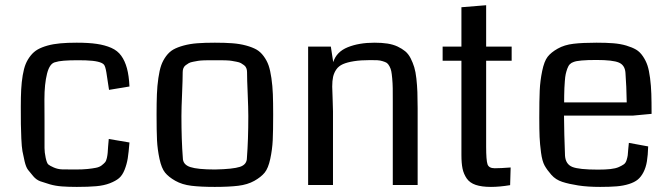

<svg xmlns="http://www.w3.org/2000/svg" viewBox="-20 -716 2597 743"><path d="M481 -381.3 401.9 -368.2 391.6 -436Q387.7 -459.5 382.3 -465.8Q369.6 -480.5 312 -482.4Q298.3 -482.9 281.7 -482.9Q215.3 -482.9 194.8 -475.6Q172.4 -471.7 162.1 -431.2Q151.9 -390.6 151.9 -332L152.3 -247.6Q152.3 -230 152.3 -199.2Q152.3 -159.2 152.3 -142.8Q152.3 -126.5 156.7 -105.7Q161.1 -85 166.7 -79.8Q172.4 -74.7 188 -67.9Q203.6 -61 221.4 -60.5Q239.3 -60.1 272.9 -60.1Q299.3 -60.1 318.6 -62Q337.9 -64 351.3 -66.7Q364.7 -69.3 373.3 -75.9Q381.8 -82.5 386.5 -87.9Q391.1 -93.3 393.6 -104.7Q396 -116.2 396.7 -124.5Q397.5 -132.8 398.4 -149.7Q399.4 -166.5 400.9 -178.2L481 -164.6Q478 -126.5 474.4 -103.5Q470.7 -80.6 462.2 -59.1Q453.6 -37.6 440.7 -26.6Q427.7 -15.6 405 -6.8Q382.3 2 352.3 4.6Q322.3 7.3 277.3 7.3Q245.1 7.3 219.5 5.4Q193.8 3.4 172.9 -2.7Q151.9 -8.8 136.2 -14.4Q120.6 -20 108.6 -34.2Q96.7 -48.3 88.6 -58.6Q80.6 -68.8 75.2 -91.8Q69.8 -114.7 66.9 -130.9Q64 -147 62.5 -179.9Q61 -212.9 60.8 -235.8Q60.5 -258.8 60.5 -302.2Q60.5 -341.3 62 -369.9Q63.5 -398.4 67.9 -424.6Q72.3 -450.7 79.3 -468Q86.4 -485.4 98.4 -500.5Q110.4 -515.6 125.7 -524.4Q141.1 -533.2 163.8 -539.6Q186.5 -545.9 213.6 -548.3Q240.7 -550.8 276.9 -550.8Q323.2 -550.8 354.7 -546.1Q386.2 -541.5 410.6 -530.8Q435.1 -520 449.2 -500.2Q463.4 -480.5 471.2 -451.9Q479 -423.3 481 -381.3Z M812 -60.1Q881.3 -61.5 908.4 -70.3Q935.5 -79.1 935.5 -105Q940.9 -174.8 940.9 -266.6Q940.9 -296.9 938.5 -353.3Q936 -409.7 936 -437Q936 -445.3 933.3 -452.1Q930.7 -459 924.6 -463.6Q918.5 -468.3 912.4 -471.7Q906.2 -475.1 895.3 -477.1Q884.3 -479 876.7 -480.5Q869.1 -481.9 855.2 -482.4Q841.3 -482.9 833.7 -482.9Q826.2 -482.9 811.5 -482.9Q796.9 -482.9 789.3 -482.9Q781.7 -482.9 767.8 -482.4Q753.9 -481.9 746.3 -480.5Q738.8 -479 727.8 -477.1Q716.8 -475.1 710.7 -471.7Q704.6 -468.3 698.5 -463.6Q692.4 -459 689.7 -452.1Q687 -445.3 687 -437Q687 -409.7 684.6 -353.3Q682.1 -296.9 682.1 -266.6Q682.1 -174.8 687.5 -105Q687.5 -79.1 716.1 -69.6Q744.6 -60.1 812 -60.1ZM811 7.3Q756.8 7.3 720.7 2.9Q684.6 -1.5 658.4 -16.4Q632.3 -31.2 618.7 -48.1Q605 -64.9 597.2 -101.3Q589.4 -137.7 587.6 -173.3Q585.9 -209 585.9 -272.5Q585.9 -319.8 587.2 -351.6Q588.4 -383.3 592.8 -413.8Q597.2 -444.3 603.8 -463.1Q610.4 -481.9 622.8 -498.8Q635.3 -515.6 650.9 -524.4Q666.5 -533.2 690.7 -539.8Q714.8 -546.4 743.4 -548.6Q772 -550.8 811.5 -550.8Q851.1 -550.8 879.6 -548.6Q908.2 -546.4 932.4 -539.8Q956.5 -533.2 972.2 -524.4Q987.8 -515.6 1000.2 -498.8Q1012.7 -481.9 1019.3 -463.1Q1025.9 -444.3 1030.3 -413.8Q1034.7 -383.3 1035.9 -351.6Q1037.1 -319.8 1037.1 -272.5Q1037.1 -209 1035.4 -173.3Q1033.7 -137.7 1025.9 -101.3Q1018.1 -64.9 1004.2 -47.9Q990.2 -30.8 964.1 -16.1Q938 -1.5 901.9 2.9Q865.7 7.3 811 7.3Z M1596.2 0H1500V-324.2Q1500 -355.5 1499.8 -374.3Q1499.5 -393.1 1497.8 -412.1Q1496.1 -431.2 1494.1 -440.7Q1492.2 -450.2 1487.1 -459.7Q1481.9 -469.2 1476.6 -472.7Q1471.2 -476.1 1460.9 -479.2Q1450.7 -482.4 1440.4 -482.9Q1430.2 -483.4 1413.1 -483.4Q1376 -483.4 1349.9 -479.2Q1323.7 -475.1 1307.1 -467.8Q1290.5 -460.4 1281.5 -447.3Q1272.5 -434.1 1269 -418.7Q1265.6 -403.3 1265.6 -380.9Q1265.6 -368.2 1267.1 -336.7Q1268.6 -305.2 1268.6 -285.6V0H1172.4V-535.6H1260.3L1269.5 -475.6Q1282.2 -515.6 1325.7 -533.2Q1369.1 -550.8 1429.2 -550.8Q1457.5 -550.8 1479.5 -547.4Q1501.5 -543.9 1518.6 -535.9Q1535.6 -527.8 1548.1 -517.6Q1560.5 -507.3 1569.1 -490.5Q1577.6 -473.6 1583 -456.1Q1588.4 -438.5 1591.3 -412.1Q1594.2 -385.7 1595.2 -359.6Q1596.2 -333.5 1596.2 -297.4Z M1956.1 -67.9 1954.1 0.5Q1913.1 7.3 1879.9 7.3Q1844.2 7.3 1821 -0.5Q1797.9 -8.3 1786.1 -25.4Q1774.4 -42.5 1770 -63.2Q1765.6 -84 1765.6 -116.2V-481H1692.9V-535.6H1765.6V-688L1861.3 -695.8V-535.6H1960V-481H1861.3V-148.9Q1861.3 -96.2 1866.5 -80.6Q1871.6 -64.9 1894.5 -64.9Q1917 -64.9 1956.1 -67.9Z M2501.5 -275.4Q2442.9 -269.5 2428.7 -268.6H2162.6Q2163.1 -197.8 2166.5 -113.3Q2168.9 -80.6 2194.6 -70.1Q2220.2 -59.6 2294.4 -59.6Q2322.3 -59.6 2342.3 -61.8Q2362.3 -64 2374.8 -69.6Q2387.2 -75.2 2394.3 -80.3Q2401.4 -85.4 2404.8 -96.4Q2408.2 -107.4 2409.2 -115Q2410.2 -122.6 2411.1 -137.9Q2412.1 -153.3 2413.6 -163.1L2488.3 -149.4Q2487.3 -115.2 2483.4 -91.6Q2479.5 -67.9 2470.2 -49.8Q2460.9 -31.7 2448.2 -21.2Q2435.5 -10.7 2414.1 -3.9Q2392.6 2.9 2366.7 5.1Q2340.8 7.3 2302.7 7.3Q2253.9 7.3 2217.8 1.7Q2181.6 -3.9 2156 -12.2Q2130.4 -20.5 2113.8 -39.3Q2097.2 -58.1 2087.6 -75.2Q2078.1 -92.3 2073.7 -125.5Q2069.3 -158.7 2068.1 -185.8Q2066.9 -212.9 2066.9 -260.7Q2066.9 -328.1 2068.6 -365.7Q2070.3 -403.3 2078.1 -441.2Q2085.9 -479 2099.1 -496.1Q2112.3 -513.2 2138.2 -527.8Q2164.1 -542.5 2199.2 -546.6Q2234.4 -550.8 2288.6 -550.8Q2326.2 -550.8 2353.5 -548.6Q2380.9 -546.4 2403.8 -539.6Q2426.8 -532.7 2441.7 -523.9Q2456.5 -515.1 2468 -498Q2479.5 -481 2485.6 -462.6Q2491.7 -444.3 2495.6 -414.1Q2499.5 -383.8 2500.5 -352.8Q2501.5 -321.8 2501.5 -275.4ZM2163.1 -319.8H2405.3Q2404.3 -382.3 2400.4 -434.1Q2398.4 -463.9 2374.8 -473.9Q2351.1 -483.9 2288.1 -483.9Q2218.3 -483.9 2199.7 -476.1Q2191.4 -473.6 2185.3 -467.5Q2179.2 -461.4 2175.3 -450.2Q2171.4 -439 2169.2 -429.2Q2167 -419.4 2165.8 -402.1Q2164.6 -384.8 2164.1 -375.2Q2163.6 -365.7 2163.3 -346.2Q2163.1 -326.7 2163.1 -319.8Z"/></svg>

Font: Coda
Style: Regular
Weight: 400
Designer: vernon adams
Foundry: vernon adams
Version: Version 2.001; ttfautohint (v0.8) -r 50 -G 200 -x